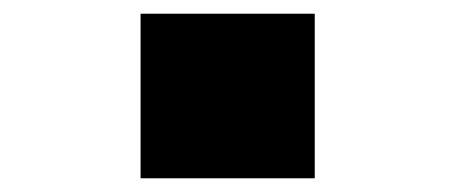

<svg xmlns="http://www.w3.org/2000/svg" viewBox="-20 -454 664 280"><path d="M185 -434H439V-194H185Z"/></svg>

Font: Hepta Slab ExtraLight Black
Style: Regular
Weight: 900
Version: Version 1.102